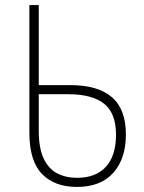

<svg xmlns="http://www.w3.org/2000/svg" viewBox="-20 -734 570 758"><path d="M283 4Q196 4 146 -47Q96 -98 96 -211V-714H133V-398H258Q366 -398 421.5 -350.5Q477 -303 477 -203Q477 -108 427.5 -52Q378 4 283 4ZM284 -32Q358 -32 398 -75.5Q438 -119 438 -202Q438 -287 391 -324.5Q344 -362 250 -362H133V-218Q133 -149 152.5 -108Q172 -67 206 -49.5Q240 -32 284 -32Z"/></svg>

Font: Noto Sans Mono Condensed ExtraLight
Style: Regular
Weight: 200
Width: 3
Designer: Monotype Design Team
Foundry: Monotype Imaging Inc.
Version: Version 2.014; ttfautohint (v1.8.4.7-5d5b)